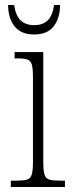

<svg xmlns="http://www.w3.org/2000/svg" viewBox="-20 -743 286 763"><path d="M23 0V-25H42Q71 -25 86 -29Q101 -33 106 -49Q111 -65 111 -98V-436Q111 -470 106.5 -486Q102 -502 88.5 -506.5Q75 -511 48 -511H38V-536H152V-99Q152 -65 157 -49Q162 -33 177 -29Q192 -25 222 -25H238V0ZM116 -606Q64 -606 38.5 -637.5Q13 -669 12 -723H36Q43 -679 63 -661Q83 -643 116 -643Q148 -643 168 -660.5Q188 -678 195 -723H219Q218 -670 193 -638Q168 -606 116 -606Z"/></svg>

Font: Noto Serif Condensed ExtraLight
Style: Regular
Weight: 200
Width: 3
Designer: Monotype Design Team
Foundry: Monotype Imaging Inc.
Version: Version 2.013; ttfautohint (v1.8.4.7-5d5b)